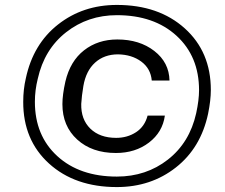

<svg xmlns="http://www.w3.org/2000/svg" viewBox="-20 -757 923 787"><path d="M459 9.8Q287.1 9.8 180.9 -86.7Q74.7 -183.1 75.2 -339.8Q75.2 -390.6 85.9 -436Q115.7 -576.2 217.8 -656.5Q319.8 -736.8 459 -736.8Q630.9 -736.8 737.5 -640.6Q844.2 -544.4 844.2 -388.2Q844.2 -346.2 833 -291Q803.2 -150.9 700.9 -70.6Q598.6 9.8 459 9.8ZM459 -33.2Q579.1 -33.2 668.2 -102.8Q757.3 -172.4 784.2 -293Q795.9 -347.2 795.9 -387.2Q795.9 -525.9 703.6 -610.4Q611.3 -694.8 459 -694.8Q340.3 -694.8 251 -624.8Q161.6 -554.7 134.8 -434.1Q123 -387.2 123 -339.8Q123 -201.2 214.8 -117.2Q306.6 -33.2 459 -33.2ZM455.1 -129.9Q356.9 -129.9 296.4 -185.1Q235.8 -240.2 235.8 -330.1Q235.8 -368.2 248 -422.9Q267.6 -506.3 324.5 -550.8Q381.3 -595.2 460.9 -595.2Q551.8 -595.2 612.5 -548.1Q673.3 -501 674.8 -426.8H602.1Q597.7 -476.1 559.1 -504.6Q520.5 -533.2 463.9 -534.2Q407.2 -534.2 369.9 -500.5Q332.5 -466.8 321.8 -404.8Q314.9 -363.8 313 -331.1Q311.5 -267.6 350.3 -229.7Q389.2 -191.9 456.1 -191.9Q502 -191.9 537.6 -215.1Q573.2 -238.3 585 -283.2H655.8Q646.5 -215.3 590.6 -172.6Q534.7 -129.9 455.1 -129.9Z"/></svg>

Font: Hubot Sans
Style: Italic
Weight: 400
Italic angle: -10°
Designer: Deni Anggara
Foundry: GitHub
Version: Version 1.001;gftools[0.9.31]